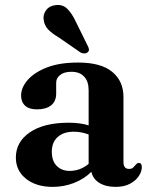

<svg xmlns="http://www.w3.org/2000/svg" viewBox="-20 -736 604 769"><path d="M43.5 -105Q43.5 -167.5 99.5 -206Q155.5 -244.5 256 -244.5Q278.5 -244.5 298.5 -241.8Q318.5 -239 335 -234V-374.5Q335 -410 317 -429.2Q299 -448.5 266.5 -448.5Q237 -448.5 221 -435.8Q205 -423 205 -405V-361Q205 -330.5 184.8 -314.2Q164.5 -298 128 -298Q96.5 -298 80.5 -312.8Q64.5 -327.5 64.5 -353.5Q64.5 -385 90.5 -415.2Q116.5 -445.5 167.2 -465.5Q218 -485.5 292.5 -485.5Q384.5 -485.5 429.5 -448.2Q474.5 -411 474.5 -347.5V-87.5Q474.5 -59.5 496.5 -59.5Q508 -59.5 513.2 -64.8Q518.5 -70 522.5 -75Q525.5 -78.5 528.5 -81Q531.5 -83.5 536 -83.5Q548 -83.5 548 -66.5Q548 -49.5 536.2 -31.2Q524.5 -13 501 -0.2Q477.5 12.5 443 12.5Q403.5 12.5 377.8 -3.5Q352 -19.5 346 -48Q317 -19 276.2 -3.2Q235.5 12.5 191 12.5Q125 12.5 84.2 -20Q43.5 -52.5 43.5 -105ZM187.5 -128.5Q187.5 -91 207.5 -71.2Q227.5 -51.5 259 -51.5Q301 -51.5 335 -79.5V-197.5Q321 -202.5 306.5 -205.5Q292 -208.5 276 -208.5Q234.5 -208.5 211 -187.2Q187.5 -166 187.5 -128.5ZM283.5 -649.5 331 -553Q335 -546 336.2 -539.2Q337.5 -532.5 331.5 -527Q326.5 -522 318.2 -522Q310 -522 303 -525.5L214 -587Q187.5 -602.5 172.5 -618.5Q157.5 -634.5 155 -657Q151.5 -676.5 164.2 -694.5Q177 -712.5 202.5 -715.5Q231 -719 249.5 -700.8Q268 -682.5 283.5 -649.5Z"/></svg>

Font: Fraunces 9pt SemiBold
Style: Regular
Weight: 600
Version: Version 1.000;[b76b70a41]